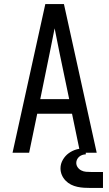

<svg xmlns="http://www.w3.org/2000/svg" viewBox="-20 -755 540 949"><path d="M42 0H124L164 -193H336L376 0H458L296 -735H204ZM179 -265 225 -490Q231 -521 237.5 -552.5Q244 -584 250 -615Q256 -584 262.5 -552.5Q269 -521 275 -490L322 -265ZM429 174H489V95H429Q417 95 405 94Q393 93 382 87.5Q371 82 364 72Q357 62 357 50Q357 41 361 33Q365 25 371.5 19.5Q378 14 386.5 11Q395 8 404 8V-23Q382 -23 360 -17Q338 -11 320 2Q302 15 290.5 35Q279 55 279 77Q279 94 285.5 109.5Q292 125 304 137.5Q316 150 331 157.5Q346 165 362.5 168.5Q379 172 395.5 173Q412 174 429 174Z"/></svg>

Font: Iosevka SS09
Style: Regular
Weight: 400
Monospace: yes
Designer: Belleve Invis
Foundry: Belleve Invis
Version: Version 5.2.1; ttfautohint (v1.8.3)